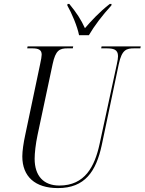

<svg xmlns="http://www.w3.org/2000/svg" viewBox="-20 -951 739 981"><path d="M384 -771H434C462 -819 503 -873 549 -923L550 -931H541C486 -888 446 -844 414 -807C394 -851 371 -886 334 -931H325L324 -923C346 -885 375 -817 384 -771ZM276 10C414 10 471 -75 500 -210L587 -624C603 -698 626 -704 667 -704H697L699 -714H499L497 -704H523C559 -704 583 -699 583 -664C583 -654 581 -641 577 -623L489 -216C464 -100 414 -3 283 -3C203 -3 157 -52 157 -140C157 -168 162 -215 172 -262L249 -624C264 -694 284 -704 325 -704H352L354 -714H121L119 -704H144C176 -704 193 -697 193 -672C193 -663 190 -646 185 -623L109 -262C100 -221 94 -179 94 -152C94 -49 159 10 276 10Z"/></svg>

Font: Noto Serif Display Condensed Light
Style: Italic
Weight: 300
Width: 3
Italic angle: -12°
Designer: Monotype Design Team
Foundry: Monotype Imaging Inc.
Version: Version 2.009